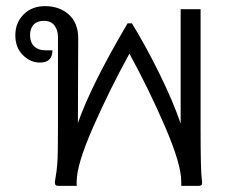

<svg xmlns="http://www.w3.org/2000/svg" viewBox="-20 -606 759 626"><path d="M639 -11Q639 -4 636 -2Q633 0 628 0H571V-14Q571 -71 517.5 -194.5Q464 -318 402 -431Q338 -315 284 -192.5Q230 -70 230 -14V0H170Q165 0 162 -2Q159 -4 159 -11Q159 -16 160 -20Q165 -47 167 -74.5Q169 -102 169 -190V-485Q169 -508 157.5 -523Q146 -538 123 -538Q101 -538 89.5 -525.5Q78 -513 78 -491Q78 -468 91.5 -455Q105 -442 127 -442H151Q151 -402 110 -402Q79 -402 54.5 -426.5Q30 -451 30 -491Q30 -532 57 -559Q84 -586 127 -586Q174 -586 204.5 -558.5Q235 -531 235 -481L234 -205Q277 -328 396 -530H410Q455 -457 500 -365.5Q545 -274 569 -203V-576H634V-190Q634 -49 638 -20Q639 -16 639 -11Z"/></svg>

Font: Krub
Style: Regular
Weight: 400
Designer: Ekaluck Peanpanawate
Foundry: Cadson Demak Co.,Ltd.
Version: Version 1.000; ttfautohint (v1.6)